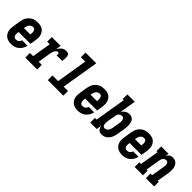

<svg xmlns="http://www.w3.org/2000/svg" viewBox="222 -1892 3057 3057"><g transform="rotate(45 1750.0 -363.5)"><path d="M210 8Q180 8 151.5 2Q123 -4 99.5 -19Q76 -34 60 -57Q44 -80 36.5 -107Q29 -134 29.5 -164Q30 -194 35 -223L56 -353Q60 -378 68.5 -402.5Q77 -427 91.5 -449Q106 -471 126.5 -489Q147 -507 170.5 -518.5Q194 -530 219.5 -534Q245 -538 270 -538Q299 -538 327.5 -532Q356 -526 379 -510.5Q402 -495 417 -472Q432 -449 439.5 -422Q447 -395 446 -365.5Q445 -336 441 -307L425 -213H158L157 -206Q155 -194 154 -182Q153 -170 154 -158Q155 -146 158.5 -135Q162 -124 169 -115Q176 -106 187 -101.5Q198 -97 210 -97Q223 -97 236.5 -100.5Q250 -104 261 -112.5Q272 -121 279.5 -133Q287 -145 290 -159H414Q406 -124 388 -92Q370 -60 342 -36.5Q314 -13 279 -2.5Q244 8 210 8ZM175 -317H317L318 -324Q320 -336 321 -348Q322 -360 321 -371.5Q320 -383 317 -394.5Q314 -406 307.5 -415Q301 -424 290 -428.5Q279 -433 267 -433Q250 -433 233 -424.5Q216 -416 204.5 -402Q193 -388 187 -371Q181 -354 178 -336Z M522 0V-105H594L647 -425H589V-530H789L774 -442Q785 -461 798.5 -479Q812 -497 829.5 -510.5Q847 -524 867.5 -531Q888 -538 909 -538Q927 -538 943.5 -532.5Q960 -527 968.5 -513.5Q977 -500 979.5 -483Q982 -466 982 -448.5Q982 -431 979.5 -413Q977 -395 974 -378H849Q850 -384 850.5 -390Q851 -396 851.5 -402Q852 -408 851 -413.5Q850 -419 847.5 -424Q845 -429 839.5 -431Q834 -433 828 -433Q815 -433 804 -424.5Q793 -416 785 -404.5Q777 -393 772 -380.5Q767 -368 763 -355.5Q759 -343 756.5 -330Q754 -317 752 -304L719 -105H789V0Z M1029 0V-105H1156L1242 -630H1144V-735H1385L1281 -105H1379V0Z M1710 8Q1680 8 1651.5 2Q1623 -4 1599.5 -19Q1576 -34 1560 -57Q1544 -80 1536.5 -107Q1529 -134 1529.5 -164Q1530 -194 1535 -223L1556 -353Q1560 -378 1568.5 -402.5Q1577 -427 1591.5 -449Q1606 -471 1626.5 -489Q1647 -507 1670.5 -518.5Q1694 -530 1719.5 -534Q1745 -538 1770 -538Q1799 -538 1827.5 -532Q1856 -526 1879 -510.5Q1902 -495 1917 -472Q1932 -449 1939.5 -422Q1947 -395 1946 -365.5Q1945 -336 1941 -307L1925 -213H1658L1657 -206Q1655 -194 1654 -182Q1653 -170 1654 -158Q1655 -146 1658.5 -135Q1662 -124 1669 -115Q1676 -106 1687 -101.5Q1698 -97 1710 -97Q1723 -97 1736.5 -100.5Q1750 -104 1761 -112.5Q1772 -121 1779.5 -133Q1787 -145 1790 -159H1914Q1906 -124 1888 -92Q1870 -60 1842 -36.5Q1814 -13 1779 -2.5Q1744 8 1710 8ZM1675 -317H1817L1818 -324Q1820 -336 1821 -348Q1822 -360 1821 -371.5Q1820 -383 1817 -394.5Q1814 -406 1807.5 -415Q1801 -424 1790 -428.5Q1779 -433 1767 -433Q1750 -433 1733 -424.5Q1716 -416 1704.5 -402Q1693 -388 1687 -371Q1681 -354 1678 -336Z M2245 8Q2225 8 2206.5 2Q2188 -4 2175.5 -17.5Q2163 -31 2155.5 -48.5Q2148 -66 2145 -85L2131 0H1985V-105H2023L2110 -630H2086V-735H2252L2207 -462Q2218 -479 2232 -493.5Q2246 -508 2263 -518.5Q2280 -529 2299 -533.5Q2318 -538 2337 -538Q2362 -538 2384.5 -528Q2407 -518 2420.5 -498.5Q2434 -479 2440 -455.5Q2446 -432 2447.5 -407.5Q2449 -383 2447 -357.5Q2445 -332 2441 -307L2419 -177Q2415 -154 2409 -132.5Q2403 -111 2392.5 -90Q2382 -69 2366.5 -50.5Q2351 -32 2331.5 -18.5Q2312 -5 2290 1.5Q2268 8 2245 8ZM2209 -97Q2226 -97 2243 -105.5Q2260 -114 2271 -128.5Q2282 -143 2288 -160Q2294 -177 2297 -194L2318 -324Q2320 -336 2321 -348Q2322 -360 2321.5 -371.5Q2321 -383 2317.5 -394.5Q2314 -406 2307.5 -415Q2301 -424 2290.5 -428.5Q2280 -433 2268 -433Q2253 -433 2238 -426.5Q2223 -420 2212.5 -407.5Q2202 -395 2196.5 -380.5Q2191 -366 2189 -351L2167 -221Q2165 -208 2163.5 -195Q2162 -182 2162.5 -169.5Q2163 -157 2164.5 -144.5Q2166 -132 2171 -121Q2176 -110 2186.5 -103.5Q2197 -97 2209 -97Z M2710 8Q2680 8 2651.5 2Q2623 -4 2599.5 -19Q2576 -34 2560 -57Q2544 -80 2536.5 -107Q2529 -134 2529.5 -164Q2530 -194 2535 -223L2556 -353Q2560 -378 2568.5 -402.5Q2577 -427 2591.5 -449Q2606 -471 2626.5 -489Q2647 -507 2670.5 -518.5Q2694 -530 2719.5 -534Q2745 -538 2770 -538Q2799 -538 2827.5 -532Q2856 -526 2879 -510.5Q2902 -495 2917 -472Q2932 -449 2939.5 -422Q2947 -395 2946 -365.5Q2945 -336 2941 -307L2925 -213H2658L2657 -206Q2655 -194 2654 -182Q2653 -170 2654 -158Q2655 -146 2658.5 -135Q2662 -124 2669 -115Q2676 -106 2687 -101.5Q2698 -97 2710 -97Q2723 -97 2736.5 -100.5Q2750 -104 2761 -112.5Q2772 -121 2779.5 -133Q2787 -145 2790 -159H2914Q2906 -124 2888 -92Q2870 -60 2842 -36.5Q2814 -13 2779 -2.5Q2744 8 2710 8ZM2675 -317H2817L2818 -324Q2820 -336 2821 -348Q2822 -360 2821 -371.5Q2820 -383 2817 -394.5Q2814 -406 2807.5 -415Q2801 -424 2790 -428.5Q2779 -433 2767 -433Q2750 -433 2733 -424.5Q2716 -416 2704.5 -402Q2693 -388 2687 -371Q2681 -354 2678 -336Z M2985 0V-105H3023L3076 -425H3052V-530H3218L3209 -475Q3217 -488 3227.5 -500.5Q3238 -513 3251.5 -522Q3265 -531 3280 -534.5Q3295 -538 3310 -538Q3336 -538 3359.5 -528.5Q3383 -519 3399.5 -501Q3416 -483 3425 -459.5Q3434 -436 3437 -411Q3440 -386 3438.5 -359.5Q3437 -333 3433 -307L3399 -105H3423V0H3237V-105H3274L3310 -324Q3310 -324 3310 -324Q3310 -324 3310 -324Q3312 -335 3313.5 -347Q3315 -359 3314.5 -370.5Q3314 -382 3311.5 -393Q3309 -404 3303.5 -413.5Q3298 -423 3288 -428Q3278 -433 3267 -433Q3252 -433 3237.5 -426Q3223 -419 3212.5 -407Q3202 -395 3196.5 -380.5Q3191 -366 3189 -351L3148 -105H3172V0Z"/></g></svg>

Font: Iosevka Slab Extrabold Oblique
Style: Regular
Weight: 800
Italic angle: -9°
Monospace: yes
Designer: Belleve Invis
Foundry: Belleve Invis
Version: Version 11.1.1; ttfautohint (v1.8.3)